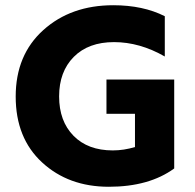

<svg xmlns="http://www.w3.org/2000/svg" viewBox="-20 -706 746 734"><path d="M646 -62Q550 8 396 8Q242 8 141 -85Q40 -178 40 -337Q40 -496 145.5 -591Q251 -686 413 -686Q527 -686 610 -644V-490Q514 -545 416 -545Q318 -545 262 -488.5Q206 -432 206 -337.5Q206 -243 261 -187Q316 -131 411 -131Q454 -131 496 -144V-271H387V-402H646Z"/></svg>

Font: Hind Vadodara
Style: Bold
Weight: 700
Designer: Hitesh Malaviya
Foundry: Indian Type Foundry
Version: Version 0.702;PS 1.0;hotconv 1.0.81;makeotf.lib2.5.63406